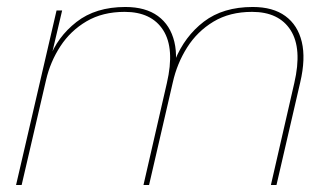

<svg xmlns="http://www.w3.org/2000/svg" viewBox="-20 -530 950 550"><path d="M26 0 142 -500H158L125 -360L121 -361Q144 -424 199 -467Q254 -510 339 -510Q397 -510 432.5 -484Q468 -458 479.5 -410Q491 -362 475 -294L407 0H391L458 -292Q481 -391 447.5 -443.5Q414 -496 337 -496Q274 -496 228 -469Q182 -442 153 -397.5Q124 -353 112 -301L42 0ZM756 0 823 -292Q846 -391 812.5 -443.5Q779 -496 702 -496Q638 -496 591.5 -468Q545 -440 516 -394Q487 -348 475 -294L481 -357Q509 -426 564 -468Q619 -510 704 -510Q762 -510 797.5 -484Q833 -458 844.5 -410Q856 -362 840 -294L772 0Z"/></svg>

Font: Kantumruy Pro Thin
Style: Italic
Weight: 250
Italic angle: -13°
Version: Version 1.002